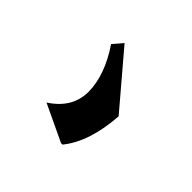

<svg xmlns="http://www.w3.org/2000/svg" viewBox="-83 -147 457 457"><g transform="rotate(45 145.5 81.5)"><path d="M170.9 219.7Q170.9 219.7 166 219.7L73.2 175.8Q126 141.6 126 86.9Q125.5 30.8 83.5 -31.2L104.5 -55.7L217.8 77.6Q211.4 169.9 170.9 219.7Z"/></g></svg>

Font: Nova Cut
Style: Book
Weight: 400
Version: Version 2.000